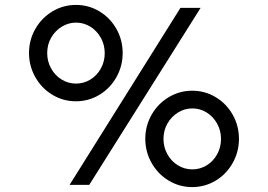

<svg xmlns="http://www.w3.org/2000/svg" viewBox="-20 -754 1090 781"><path d="M714 -722H796L343 -2H263ZM98 -538.5Q98 -591 123.5 -636Q149 -681 193 -707.5Q237 -734 289 -734Q341 -734 384.8 -707.5Q428.6 -681 453.8 -636Q479 -591 479 -538Q479 -485.7 453.8 -440.5Q428.6 -395.3 384.8 -368.6Q341 -342 288.5 -342Q237 -342 193 -368.5Q149 -395 123.5 -440.5Q98 -485.9 98 -538.5ZM406 -537.8Q406 -572 390 -600.5Q374 -629 347.5 -645.5Q321 -662 289.5 -662Q258 -662 231 -645.3Q204 -628.6 188 -600.5Q172 -572.4 172 -538.2Q172 -504 188 -475.4Q203.9 -446.8 230.9 -430.4Q257.9 -414 289 -414Q320.7 -414 347.5 -430.3Q374.3 -446.7 390.1 -475.1Q406 -503.6 406 -537.8ZM571 -189.5Q571 -242 596.5 -287Q622 -332 666 -358.5Q710 -385 762 -385Q814 -385 857.8 -358.5Q901.6 -332 926.8 -287Q952 -242 952 -189Q952 -136.7 926.8 -91.5Q901.6 -46.3 857.8 -19.6Q814 7 761.5 7Q710 7 666 -19.5Q622 -46 596.5 -91.5Q571 -136.9 571 -189.5ZM879 -188.8Q879 -223 863 -251.5Q847 -280 820.5 -296.5Q794 -313 762.5 -313Q731 -313 704 -296.3Q677 -279.6 661 -251.5Q645 -223.4 645 -189.2Q645 -155 661 -126.4Q676.9 -97.8 703.9 -81.4Q730.9 -65 762 -65Q793.7 -65 820.5 -81.3Q847.3 -97.7 863.1 -126.1Q879 -154.6 879 -188.8Z"/></svg>

Font: SUIT Variable
Style: Regular
Weight: 400
Designer: Sunn Youn; Korean Glyphs from Source Han Sans (Sandoll Communications; Soo-young Jang, Joo-yeon Kang)
Foundry: Sunn
Version: Version 1.150;FEAKit 1.0